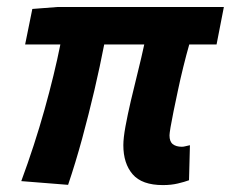

<svg xmlns="http://www.w3.org/2000/svg" viewBox="-20 -516 658 547"><path d="M444.3 11.3Q384.3 11.3 357.9 -19.5Q331.4 -50.3 331.4 -102.4Q331.4 -122.6 337.4 -155.6Q343.5 -188.7 352.8 -228.9Q362.2 -269.1 372.6 -310.6Q383 -352.2 391 -389.4H276.9Q265 -327.9 249 -259.2Q232.9 -190.6 214.1 -121.3Q195.2 -52 174 10.6L40.6 0Q78.2 -101.7 106.7 -203.2Q135.1 -304.7 152 -389.4H51.6L72.1 -490.5L144.4 -496.1H617.8L597 -389.4H519.2Q510.5 -358.9 502.2 -325.2Q493.9 -291.6 487 -258.7Q480 -225.8 474.4 -198.6Q468.8 -171.3 465.8 -153.3Q462.9 -135.3 462.9 -130.3Q462.9 -112.6 472.3 -105.3Q481.7 -97.9 498.1 -97.9Q503.1 -97.9 508.4 -99.4Q513.8 -100.9 521.1 -102.3L518.5 -2.5Q505.9 2.2 486.9 6.7Q467.8 11.3 444.3 11.3Z"/></svg>

Font: Source Sans 3 VF
Style: Italic
Weight: 200
Italic angle: -11°
Designer: Paul D. Hunt
Foundry: Adobe Systems Incorporated
Version: Version 3.042;hotconv 1.0.118;makeotfexe 2.5.65603